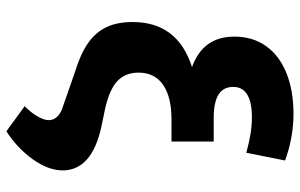

<svg xmlns="http://www.w3.org/2000/svg" viewBox="-190 -568 943 604"><g transform="rotate(90 282.0 -265.5)"><path d="M347.7 -585.9Q301.3 -585.9 277.1 -571.3Q252.9 -556.6 252.9 -527.3Q252.9 -495.6 277.3 -480.7Q301.8 -465.8 350.6 -465.8H424.8V-333H355.5Q284.2 -333 246.1 -306.4Q208 -279.8 208 -229.5Q208 -187.5 234.6 -162.6Q261.2 -137.7 322.3 -124L378.9 -112.3Q515.6 -82 515.6 9.8Q515.1 55.2 480.5 103.5Q445.8 151.9 392.6 186.5L313.5 128.9Q334 108.9 345.7 88.4Q357.4 67.9 357.4 52.7Q357.4 37.1 345.2 25.1Q333 13.2 309.6 6.8L206.1 -29.3Q149.4 -46.4 115 -70.6Q80.6 -94.7 64.7 -128.7Q48.8 -162.6 48.8 -210.9Q48.8 -352.1 190.4 -397.5Q141.6 -415.5 118.2 -448.5Q94.7 -481.4 94.7 -531.2Q94.7 -588.4 124.3 -630.1Q153.8 -671.9 208.7 -694.3Q263.7 -716.8 337.9 -716.8Q411.1 -716.8 484.4 -690.4L460 -568.4Q425.8 -577.6 399.7 -581.8Q373.5 -585.9 347.7 -585.9Z"/></g></svg>

Font: Pretendard Std ExtraBold
Style: Regular
Weight: 800
Designer: Base glyphs from Inter by Rasmus Andersson; Hangeul glyphs from Noto Sans CJK(Source Han Sans) by Jang Soo-young and Kan
Foundry: Kil Hyung-jin
Version: Version 1.309